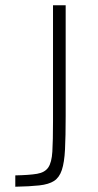

<svg xmlns="http://www.w3.org/2000/svg" viewBox="-20 -708 371 728"><path d="M38 0V-43Q91 -44 120.5 -49Q150 -54 163 -73Q176 -92 178.5 -133Q181 -174 181 -248V-688H229V-268Q229 -191 226.5 -141.5Q224 -92 214.5 -63.5Q205 -35 185 -22Q165 -9 129 -5Q93 -1 38 0Z"/></svg>

Font: Saira ExtraLight
Style: Regular
Weight: 200
Designer: Hector Gatti with collaboration of the Omnibus-Type team
Foundry: Omnibus-Type
Version: Version 1.100; ttfautohint (v1.8.3)